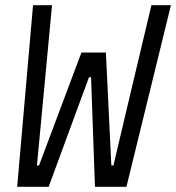

<svg xmlns="http://www.w3.org/2000/svg" viewBox="-20 -718 677 738"><path d="M46 0 107 -698H180L143 -305L122 -82H130L293 -516H387L408 -82H416L467 -298L562 -698H637L466 0H345L330 -421H322L167 0Z"/></svg>

Font: IBM Plex Mono
Style: Italic
Weight: 400
Italic angle: -9°
Monospace: yes
Designer: Mike Abbink, Paul van der Laan, Pieter van Rosmalen
Foundry: Bold Monday
Version: Version 2.3